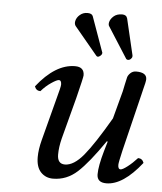

<svg xmlns="http://www.w3.org/2000/svg" viewBox="-50 -702 637 756"><g transform="rotate(5 268.5 -324.0)"><path d="M505.9 -352.1 450.2 -124Q439 -76.2 439 -66.9Q439 -49.8 449.2 -49.8Q457 -49.8 476.1 -64.5Q495.1 -79.1 514.2 -100.1Q531.2 -100.1 537.1 -83Q463.9 9.8 397.9 9.8Q360.8 9.8 360.8 -22.9Q360.8 -55.2 377.9 -115.2L389.2 -153.8L386.2 -155.8Q325.2 -66.9 283.2 -28.6Q241.2 9.8 187 9.8Q158.2 9.8 139.2 -10Q120.1 -29.8 120.1 -69.8Q120.1 -99.6 129.9 -137.2L173.8 -305.2Q187 -353 187 -361.8Q187 -378.9 176.8 -378.9Q168.9 -378.9 147.5 -364.5Q126 -350.1 107.9 -329.1Q90.8 -329.1 85 -346.2Q158.2 -439 235.8 -439Q272 -439 272 -405.8Q272 -397.9 251 -314L208 -150.9Q199.2 -115.7 199.2 -86.9Q199.2 -49.8 229 -49.8Q264.2 -49.8 302.5 -95.9Q340.8 -142.1 401.9 -247.1L431.2 -356.9Q433.1 -364.7 437 -384.8Q440.9 -404.8 443.4 -413.3Q445.8 -421.9 454.8 -430.4Q463.9 -439 477.1 -439Q519 -439 519 -412.1Q519 -407.2 516.6 -396Q514.2 -384.8 510.5 -371.3Q506.8 -357.9 505.9 -352.1ZM265.6 -651.9Q283.7 -651.9 287.6 -641.1L337.4 -502Q338.4 -501 337.4 -498Q335.9 -491.7 330.3 -487.8Q324.7 -483.9 321.8 -483.9Q317.9 -483.9 315.4 -486.8L223.6 -597.2Q218.3 -605.5 220.7 -616.2Q223.6 -630.4 236.3 -641.1Q249 -651.9 265.6 -651.9ZM402.8 -658.2Q419.4 -658.2 423.3 -644L457 -501Q457.5 -498 457 -495.1Q456.5 -491.7 451.9 -486.8Q447.3 -481.9 440.4 -481.9Q436.5 -481.9 433.6 -484.9L356.4 -606Q351.6 -611.8 353.5 -622.1Q356 -635.3 368.7 -646.7Q381.3 -658.2 402.8 -658.2Z"/></g></svg>

Font: Linux Libertine
Style: Italic
Weight: 400
Italic angle: -12°
Designer: Philipp H. Poll
Foundry: Philipp H. Poll
Version: Version 5.1.6 ; ttfautohint (v0.9)